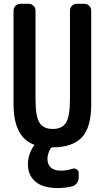

<svg xmlns="http://www.w3.org/2000/svg" viewBox="-20 -750 540 990"><path d="M153.3 -4.9Q50.8 -44.9 49.8 -210V-695.3Q49.8 -710 60.1 -720.2Q70.3 -730.5 85 -730.5H127.9Q142.6 -730.5 152.8 -720.2Q163.1 -710 163.1 -695.3V-240.2Q163.1 -149.4 183.6 -117.2Q204.1 -85 252 -85Q299.8 -85 320.3 -117.2Q340.8 -149.4 340.8 -240.2V-695.3Q340.8 -710 351.1 -720.2Q361.3 -730.5 376 -730.5H415Q429.7 -730.5 439.9 -720.2Q450.2 -710 450.2 -695.3V-210Q450.2 -92.8 401.9 -41.5Q353.5 9.8 250 9.8Q244.1 9.8 241.2 14.6Q225.6 41 224.6 68.4Q224.6 97.7 242.2 113.8Q259.8 129.9 292 129.9Q325.2 129.9 353.5 120.1Q365.2 116.2 375.5 123Q385.7 129.9 385.7 141.6V165Q385.7 180.7 376.5 193.8Q367.2 207 351.6 210.9Q315.4 219.7 278.3 219.7Q201.2 219.7 162.6 186.5Q124 153.3 124 97.7Q124 44.9 155.3 1Q159.2 -2.9 153.3 -4.9Z"/></svg>

Font: Rounded-L Mgen+ 1m medium
Style: Regular
Weight: 500
Designer: [Source Han Sans]
Ryoko NISHIZUKA  (kana & ideographs); Paul D. Hunt (Latin, Greek & Cyrillic); Wenlong ZHANG  (bopomofo
Version: Version 1.059.20150602